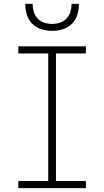

<svg xmlns="http://www.w3.org/2000/svg" viewBox="-20 -975 540 995"><path d="M425 0H75V-37H230V-698H75V-735H425V-698H270V-37H425ZM250 -815Q222 -815 194.5 -823.5Q167 -832 147 -852Q127 -872 119 -899.5Q111 -927 111 -955H149Q149 -934 155 -914Q161 -894 175 -879Q189 -864 209 -857.5Q229 -851 250 -851Q271 -851 291 -857.5Q311 -864 325 -879Q339 -894 345 -914Q351 -934 351 -955H389Q389 -927 381 -899.5Q373 -872 353 -852Q333 -832 305.5 -823.5Q278 -815 250 -815Z"/></svg>

Font: Iosevka Term Curly Extralight
Style: Regular
Weight: 200
Designer: Belleve Invis
Foundry: Belleve Invis
Version: Version 32.3.0